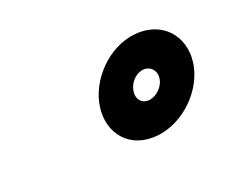

<svg xmlns="http://www.w3.org/2000/svg" viewBox="-43 -397 318 264"><g transform="rotate(-20 116.0 -265.0)"><path d="M141.8 -265C144.8 -277.9 155.8 -286.2 165.5 -286.2C175.8 -286.2 183.3 -276.9 180.6 -265C177.8 -253.1 166 -243.8 155.6 -243.8C146 -243.8 138.8 -252.1 141.8 -265ZM91.8 -265C83.2 -227.9 103.8 -193.8 144.1 -193.8C183.8 -193.8 221.8 -226.9 230.6 -265C239.3 -303.1 216.7 -336.2 177 -336.2C136.7 -336.2 100.4 -302.1 91.8 -265Z"/></g></svg>

Font: Hi.
Style: Regular
Weight: 400
Designer: Mew Too, Robert Jablonski
Foundry: Cannot Into Space Fonts
Version: Version 1.996